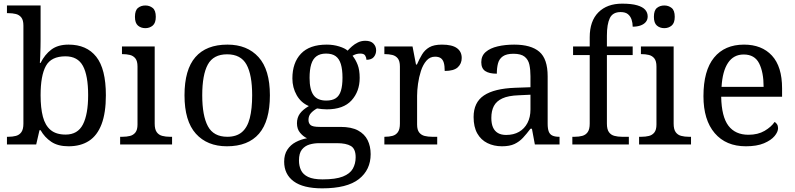

<svg xmlns="http://www.w3.org/2000/svg" viewBox="-20 -790 4347 1050"><path d="M355 10Q297 10 260.5 -14.5Q224 -39 202 -78H196L178 0H18V-42H26Q49 -42 67.5 -47Q86 -52 97 -67.5Q108 -83 108 -114V-650Q108 -680 96.5 -694.5Q85 -709 66.5 -713.5Q48 -718 26 -718H18V-760H202V-576Q202 -559 201.5 -532.5Q201 -506 200 -481.5Q199 -457 198 -446H202Q225 -492 261 -519Q297 -546 355 -546Q454 -546 506.5 -479.5Q559 -413 559 -269Q559 -173 535.5 -111Q512 -49 466.5 -19.5Q421 10 355 10ZM339 -54Q405 -54 433.5 -109.5Q462 -165 462 -270Q462 -377 433.5 -429.5Q405 -482 338 -482Q260 -482 231 -429.5Q202 -377 202 -269Q202 -200 214.5 -152Q227 -104 257 -79Q287 -54 339 -54Z M637 0V-42H650Q672 -42 690.5 -46.5Q709 -51 720.5 -65.5Q732 -80 732 -109V-426Q732 -456 720.5 -470.5Q709 -485 690.5 -489.5Q672 -494 650 -494H647V-536H826V-114Q826 -83 837 -67.5Q848 -52 867 -47Q886 -42 908 -42H921V0ZM775 -636Q751 -636 734.5 -650Q718 -664 718 -698Q718 -733 734.5 -746.5Q751 -760 775 -760Q798 -760 815 -746.5Q832 -733 832 -698Q832 -664 815 -650Q798 -636 775 -636Z M1221 10Q1113 10 1051 -59Q989 -128 989 -269Q989 -409 1048.5 -477.5Q1108 -546 1224 -546Q1332 -546 1394 -477.5Q1456 -409 1456 -269Q1456 -128 1396.5 -59Q1337 10 1221 10ZM1223 -42Q1273 -42 1303 -67.5Q1333 -93 1346 -144Q1359 -195 1359 -269Q1359 -381 1328 -437Q1297 -493 1222 -493Q1147 -493 1116.5 -437Q1086 -381 1086 -269Q1086 -157 1117 -99.5Q1148 -42 1223 -42Z M1742 240Q1638 240 1586 201.5Q1534 163 1534 94Q1534 55 1551.5 28.5Q1569 2 1597.5 -13Q1626 -28 1659 -34Q1639 -43 1621.5 -63.5Q1604 -84 1604 -116Q1604 -146 1619.5 -168Q1635 -190 1669 -210Q1626 -228 1602.5 -269.5Q1579 -311 1579 -361Q1579 -447 1626 -496.5Q1673 -546 1767 -546Q1803 -546 1835 -536Q1867 -526 1881 -513Q1891 -524 1905 -536.5Q1919 -549 1937.5 -558Q1956 -567 1978 -567Q2008 -567 2022.5 -551.5Q2037 -536 2037 -515Q2037 -494 2024.5 -478.5Q2012 -463 1984 -463Q1984 -474 1977.5 -485.5Q1971 -497 1951 -497Q1938 -497 1928 -494Q1918 -491 1908 -485Q1925 -464 1936 -435.5Q1947 -407 1947 -364Q1947 -290 1902.5 -241Q1858 -192 1767 -192Q1755 -192 1739.5 -193.5Q1724 -195 1714 -197Q1695 -187 1681 -172Q1667 -157 1667 -134Q1667 -116 1678.5 -106Q1690 -96 1729 -96H1842Q1902 -96 1938 -76.5Q1974 -57 1990.5 -23.5Q2007 10 2007 53Q2007 139 1942.5 189.5Q1878 240 1742 240ZM1744 191Q1816 191 1855 175.5Q1894 160 1909.5 132.5Q1925 105 1925 70Q1925 24 1899 8.5Q1873 -7 1823 -7H1725Q1697 -7 1672 0.5Q1647 8 1631 28Q1615 48 1615 88Q1615 117 1626 140.5Q1637 164 1665 177.5Q1693 191 1744 191ZM1764 -240Q1797 -240 1816.5 -253Q1836 -266 1844.5 -294Q1853 -322 1853 -365Q1853 -410 1844 -439.5Q1835 -469 1815.5 -483Q1796 -497 1763 -497Q1731 -497 1711 -482.5Q1691 -468 1682 -438.5Q1673 -409 1673 -364Q1673 -300 1694.5 -270Q1716 -240 1764 -240Z M2082 0V-42H2085Q2108 -42 2126.5 -47Q2145 -52 2156 -67.5Q2167 -83 2167 -114V-426Q2167 -456 2155.5 -470.5Q2144 -485 2125.5 -489.5Q2107 -494 2085 -494H2082V-536H2236L2255 -437H2260Q2273 -467 2288 -492Q2303 -517 2328 -531.5Q2353 -546 2397 -546Q2452 -546 2478.5 -527Q2505 -508 2505 -473Q2505 -442 2483.5 -422Q2462 -402 2412 -402Q2412 -430 2407 -447Q2402 -464 2390.5 -472Q2379 -480 2359 -480Q2331 -480 2312 -458Q2293 -436 2282 -402Q2271 -368 2266 -331.5Q2261 -295 2261 -266V-109Q2261 -80 2272.5 -65.5Q2284 -51 2302.5 -46.5Q2321 -42 2343 -42H2371V0Z M2725 10Q2681 10 2645.5 -7.5Q2610 -25 2590 -60.5Q2570 -96 2570 -150Q2570 -230 2626.5 -268Q2683 -306 2798 -310L2881 -313V-373Q2881 -409 2875 -436.5Q2869 -464 2849 -480Q2829 -496 2788 -496Q2750 -496 2730 -482Q2710 -468 2703.5 -443.5Q2697 -419 2697 -387Q2655 -387 2633.5 -401.5Q2612 -416 2612 -450Q2612 -485 2636.5 -506Q2661 -527 2702 -536.5Q2743 -546 2792 -546Q2884 -546 2929.5 -507Q2975 -468 2975 -373V-114Q2975 -86 2981 -70.5Q2987 -55 3001 -48.5Q3015 -42 3037 -42H3040V0H2905L2889 -86H2881Q2860 -58 2840 -36.5Q2820 -15 2793.5 -2.5Q2767 10 2725 10ZM2748 -52Q2789 -52 2818.5 -69Q2848 -86 2864.5 -117.5Q2881 -149 2881 -191V-272L2817 -269Q2760 -267 2727.5 -252Q2695 -237 2681 -210.5Q2667 -184 2667 -145Q2667 -114 2676 -93.5Q2685 -73 2703 -62.5Q2721 -52 2748 -52Z M3110 0V-42H3123Q3146 -42 3164.5 -47Q3183 -52 3194 -67.5Q3205 -83 3205 -114V-489H3114V-536H3205V-586Q3205 -675 3252.5 -722.5Q3300 -770 3382 -770Q3434 -770 3464.5 -761Q3495 -752 3508.5 -736.5Q3522 -721 3522 -700Q3522 -682 3511.5 -669.5Q3501 -657 3482.5 -650.5Q3464 -644 3440 -644Q3440 -664 3434 -682.5Q3428 -701 3414 -712.5Q3400 -724 3374 -724Q3331 -724 3315 -691Q3299 -658 3299 -595V-536H3440V-489H3299V-114Q3299 -83 3310 -67.5Q3321 -52 3340 -47Q3359 -42 3381 -42H3419V0Z M3475 0V-42H3488Q3510 -42 3528.5 -46.5Q3547 -51 3558.5 -65.5Q3570 -80 3570 -109V-426Q3570 -456 3558.5 -470.5Q3547 -485 3528.5 -489.5Q3510 -494 3488 -494H3485V-536H3664V-114Q3664 -83 3675 -67.5Q3686 -52 3705 -47Q3724 -42 3746 -42H3759V0ZM3613 -636Q3589 -636 3572.5 -650Q3556 -664 3556 -698Q3556 -733 3572.5 -746.5Q3589 -760 3613 -760Q3636 -760 3653 -746.5Q3670 -733 3670 -698Q3670 -664 3653 -650Q3636 -636 3613 -636Z M4059 10Q3950 10 3888.5 -62Q3827 -134 3827 -264Q3827 -404 3885 -475Q3943 -546 4049 -546Q4146 -546 4201.5 -486Q4257 -426 4257 -307V-261H3924Q3926 -152 3963.5 -102.5Q4001 -53 4073 -53Q4125 -53 4161.5 -74.5Q4198 -96 4216 -123Q4223 -120 4229 -111Q4235 -102 4235 -89Q4235 -69 4216 -46Q4197 -23 4158 -6.5Q4119 10 4059 10ZM4156 -315Q4156 -395 4131.5 -443.5Q4107 -492 4047 -492Q3992 -492 3961.5 -446.5Q3931 -401 3926 -315Z"/></svg>

Font: Noto Serif Armenian
Style: Regular
Weight: 400
Designer: Monotype Design Team
Foundry: Monotype Imaging Inc.
Version: Version 2.007